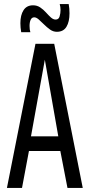

<svg xmlns="http://www.w3.org/2000/svg" viewBox="-20 -922 440 942"><path d="M14 0 154 -707H246L386 0H311L276 -181H122L88 0ZM132 -253H266L200 -629ZM84 -764Q82 -775 81 -786.5Q80 -798 80 -808Q80 -848 95.5 -872Q111 -896 142 -896Q162 -896 177.5 -885.5Q193 -875 205.5 -861Q218 -847 229.5 -836.5Q241 -826 253 -826Q268 -826 272.5 -841.5Q277 -857 277 -873Q277 -888 273 -902H317Q321 -881 321 -857Q321 -815 306 -790.5Q291 -766 259 -766Q241 -766 225.5 -777Q210 -788 196 -802Q182 -816 170 -826.5Q158 -837 148 -837Q136 -837 130.5 -825Q125 -813 125 -795Q125 -776 129 -764Z"/></svg>

Font: Georama Condensed
Style: Regular
Weight: 400
Width: 3
Designer: Jean-Baptiste Levee
Foundry: Production Type
Version: Version 1.000